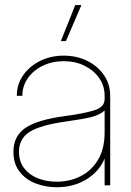

<svg xmlns="http://www.w3.org/2000/svg" viewBox="-20 -748 530 775"><path d="M209 7.8Q164.1 7.8 124 -7.6Q84 -22.9 59.1 -54.9Q34.2 -86.9 34.2 -135.7Q34.2 -198.7 82.8 -231.9Q131.3 -265.1 248 -280.3Q317.4 -289.6 359.9 -302.5Q402.3 -315.4 402.3 -347.7V-361.3Q402.3 -401.4 380.4 -432.9Q358.4 -464.4 321 -482.7Q283.7 -501 237.3 -501Q190.9 -501 152.8 -482.7Q114.7 -464.4 92.5 -432.6Q70.3 -400.9 70.3 -361.3H47.9Q47.9 -407.2 73.2 -443.8Q98.6 -480.5 141.6 -502Q184.6 -523.4 237.3 -523.4Q290 -523.4 332.5 -502.2Q375 -481 399.9 -444.3Q424.8 -407.7 424.8 -361.3V0H402.3V-106.4H401.4Q379.4 -54.7 327.9 -23.4Q276.4 7.8 209 7.8ZM209 -14.6Q261.7 -14.6 305.7 -36.9Q349.6 -59.1 376 -103.5Q402.3 -147.9 402.3 -213.9V-301.8Q380.9 -283.2 346.2 -274.9Q311.5 -266.6 248 -257.8Q143.1 -243.2 99.9 -215.8Q56.6 -188.5 56.6 -135.7Q56.6 -96.2 77.4 -69.1Q98.1 -42 132.8 -28.3Q167.5 -14.6 209 -14.6ZM225.6 -582 283.7 -727.5H308.6L246.1 -582Z"/></svg>

Font: Inter Display Thin
Style: Regular
Weight: 100
Designer: Rasmus Andersson
Foundry: rsms
Version: Version 4.000;git-a52131595